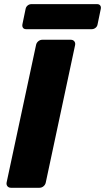

<svg xmlns="http://www.w3.org/2000/svg" viewBox="-20 -888 497 908"><path d="M31.8 0Q21.1 0 15.2 -7.2Q9.3 -14.5 11.3 -25.1L150.4 -674.9Q152.4 -685.5 160.9 -692.8Q169.5 -700 180.1 -700H314.7Q325.4 -700 331.3 -692.8Q337.2 -685.5 335.2 -674.9L196.5 -25.1Q194.5 -14.5 185.9 -7.2Q177.4 0 166.7 0ZM103.5 -750Q93.5 -750 88.9 -756.3Q84.3 -762.6 85.9 -772.6L101.1 -845.9Q103.1 -855.9 110.9 -862.2Q118.8 -868.5 128.8 -868.5H439Q449 -868.5 453.8 -862.2Q458.6 -855.9 456.6 -845.9L441.4 -772.6Q439.7 -762.6 431.7 -756.3Q423.7 -750 413.7 -750Z"/></svg>

Font: Rubik Light
Style: Italic
Weight: 300
Italic angle: -12°
Designer: Hubert and Fischer
Foundry: Hubert and Fischer
Version: Version 2.300;gftools[0.9.30]